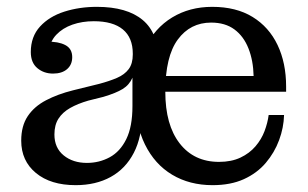

<svg xmlns="http://www.w3.org/2000/svg" viewBox="-20 -532 900 561"><path d="M135 -317Q108 -317 89 -333Q70 -349 70 -380Q70 -425 97 -454.5Q124 -484 168 -498Q212 -512 263 -512Q351 -512 397 -473.5Q443 -435 443 -355L368 -375Q368 -422 339 -446Q310 -470 254 -470Q220 -470 191.5 -460Q163 -450 144.5 -430.5Q126 -411 122 -380L118 -410Q150 -411 170.5 -400.5Q191 -390 191 -365Q191 -343 176 -330Q161 -317 135 -317ZM443 -169 391 -179 367 -176V-305H363L368 -340V-375L443 -355ZM201 9Q128 9 85 -26.5Q42 -62 42 -121Q42 -164 61 -192.5Q80 -221 114.5 -239Q149 -257 193 -268L270 -287Q300 -295 322 -304.5Q344 -314 356 -330Q368 -346 368 -373L372 -305H367Q358 -284 338.5 -272Q319 -260 282 -249L238 -238Q207 -229 185 -216.5Q163 -204 151 -185.5Q139 -167 139 -139Q139 -100 166 -78Q193 -56 234 -56Q270 -56 300.5 -72.5Q331 -89 349 -125.5Q367 -162 367 -222L395 -198Q395 -132 371 -85.5Q347 -39 303.5 -15Q260 9 201 9ZM601 9Q534 9 483 -21.5Q432 -52 403.5 -110Q375 -168 375 -249Q375 -333 403.5 -391.5Q432 -450 483 -481Q534 -512 600 -512L597 -466Q536 -466 499.5 -416.5Q463 -367 463 -264Q463 -167 505 -113Q547 -59 620 -59Q656 -59 682.5 -71.5Q709 -84 726.5 -104.5Q744 -125 753 -149Q762 -173 765 -196H810Q809 -159 795.5 -122.5Q782 -86 756.5 -56Q731 -26 692.5 -8.5Q654 9 601 9ZM417 -264V-310H721L816 -279V-264ZM721 -310Q720 -355 706 -390.5Q692 -426 665 -446Q638 -466 597 -466L600 -512Q670 -512 718 -482.5Q766 -453 791 -400.5Q816 -348 816 -279Z"/></svg>

Font: Montagu Slab
Style: Regular
Weight: 400
Version: Version 1.000